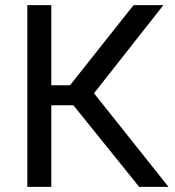

<svg xmlns="http://www.w3.org/2000/svg" viewBox="-20 -731 683 751"><path d="M267.1 -319.3H180.7V0H86.9V-710.9H180.7V-397.5H253.9L502.4 -710.9H619.1L347.7 -366.2L639.2 0H524.4Z"/></svg>

Font: SteelSelectRoboto
Style: Roboto-Regular
Weight: 400
Designer: Google
Version: Version 2.137; 2017